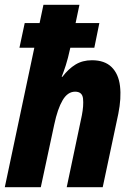

<svg xmlns="http://www.w3.org/2000/svg" viewBox="-24 -780 556 800"><path d="M-4 0 119 -581H57L79 -684H141L157 -760H307L291 -684H390L369 -581H269Q259 -535 250 -507.5Q241 -480 233 -460H236Q261 -493 290.5 -511Q320 -529 359 -529Q412 -529 441 -500.5Q470 -472 476 -421.5Q482 -371 469 -306L404 0H254L317 -299Q325 -340 322 -369Q319 -398 289 -398Q258 -398 237 -362.5Q216 -327 202 -261L146 0Z"/></svg>

Font: Noto Sans Condensed ExtraBold
Style: Italic
Weight: 800
Width: 3
Italic angle: -12°
Designer: Monotype Design Team
Foundry: Monotype Imaging Inc.
Version: Version 2.013; ttfautohint (v1.8.4.7-5d5b)